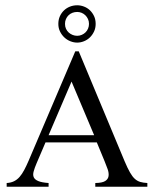

<svg xmlns="http://www.w3.org/2000/svg" viewBox="-20 -711 587 731"><path d="M342.8 0V-14.2Q369.1 -14.6 380.4 -21.7Q391.6 -28.8 393.3 -40.5Q395 -52.2 389.9 -66.9Q384.8 -81.5 378.4 -96.7L348.6 -168.9H153.3L119.1 -88.9Q111.8 -71.8 108.2 -58.6Q104.5 -45.4 108.4 -36.4Q112.3 -27.3 125.5 -21.7Q138.7 -16.1 165 -14.2V0H5.4V-14.2Q21.5 -15.1 33.4 -21Q45.4 -26.9 54.7 -37.6Q64 -48.3 72.3 -64Q80.6 -79.6 89.4 -100.1L266.6 -515.6H279.8L454.6 -96.7Q465.8 -70.3 474.9 -54.4Q483.9 -38.6 493.4 -30Q502.9 -21.5 514.2 -18.3Q525.4 -15.1 541 -14.2V0ZM252.4 -400.4 165 -196.3H338.4ZM344.2 -620.1Q344.2 -604 338.1 -591.1Q332 -578.1 322.3 -568.6Q312.5 -559.1 299.8 -554Q287.1 -548.8 273.9 -548.8Q260.7 -548.8 247.8 -554Q234.9 -559.1 224.9 -568.6Q214.8 -578.1 208.5 -591.1Q202.1 -604 202.1 -620.1Q202.1 -636.2 208 -649.2Q213.9 -662.1 223.6 -671.4Q233.4 -680.7 246.3 -685.8Q259.3 -690.9 273.9 -690.9Q287.1 -690.9 299.8 -686Q312.5 -681.2 322.3 -671.9Q332 -662.6 338.1 -649.7Q344.2 -636.7 344.2 -620.1ZM318.8 -620.1Q318.8 -630.4 314.9 -638.7Q311 -647 304.7 -653.1Q298.3 -659.2 290.3 -662.4Q282.2 -665.5 273.9 -665.5Q264.6 -665.5 256.1 -662.4Q247.6 -659.2 241.2 -653.1Q234.9 -647 231.2 -638.7Q227.5 -630.4 227.5 -620.1Q227.5 -609.4 231.4 -601.1Q235.4 -592.8 241.9 -586.9Q248.5 -581.1 256.8 -577.9Q265.1 -574.7 273.9 -574.7Q283.2 -574.7 291.5 -578.4Q299.8 -582 305.9 -588.1Q312 -594.2 315.4 -602.5Q318.8 -610.8 318.8 -620.1Z"/></svg>

Font: Surma
Style: Regular
Weight: 400
Designer: Sue Lloyd-Williams
Foundry: Sylheti Translation And Research
Version: Version 3.000